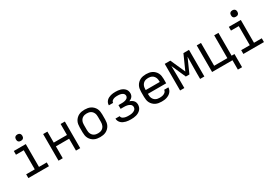

<svg xmlns="http://www.w3.org/2000/svg" viewBox="65 -1899 4670 3248"><g transform="rotate(-30 2400.0 -275.0)"><path d="M99 0V-74H267V-447H115V-520H349V-74H501V0ZM306 -608Q293 -608 281 -611.5Q269 -615 260 -624Q251 -633 247.5 -645Q244 -657 244 -670Q244 -683 247.5 -695Q251 -707 260 -716Q269 -725 281 -729Q293 -733 306 -733Q319 -733 331 -729Q343 -725 352 -716Q361 -707 365 -695Q369 -683 369 -670Q369 -657 365 -645Q361 -633 352 -624Q343 -615 331 -611.5Q319 -608 306 -608Z M688 0V-520H771V-305H1029V-520H1112V0H1029V-232H771V0Z M1500 8Q1471 8 1441.5 3Q1412 -2 1386 -15Q1360 -28 1338.5 -49Q1317 -70 1303.5 -96Q1290 -122 1285 -151.5Q1280 -181 1280 -210V-310Q1280 -339 1285 -368.5Q1290 -398 1303.5 -424Q1317 -450 1338.5 -471Q1360 -492 1386 -505Q1412 -518 1441.5 -523Q1471 -528 1500 -528Q1529 -528 1558.5 -523Q1588 -518 1614 -505Q1640 -492 1661.5 -471Q1683 -450 1696.5 -424Q1710 -398 1715 -368.5Q1720 -339 1720 -310V-210Q1720 -181 1715 -151.5Q1710 -122 1696.5 -96Q1683 -70 1661.5 -49Q1640 -28 1614 -15Q1588 -2 1558.5 3Q1529 8 1500 8ZM1500 -66Q1519 -66 1537.5 -69.5Q1556 -73 1573 -82Q1590 -91 1602.5 -105Q1615 -119 1623 -136.5Q1631 -154 1634 -172.5Q1637 -191 1637 -210V-310Q1637 -329 1634 -347.5Q1631 -366 1623 -383.5Q1615 -401 1602.5 -415Q1590 -429 1573 -438Q1556 -447 1537.5 -450.5Q1519 -454 1500 -454Q1481 -454 1462.5 -450.5Q1444 -447 1427 -438Q1410 -429 1397.5 -415Q1385 -401 1377 -383.5Q1369 -366 1366 -347.5Q1363 -329 1363 -310V-210Q1363 -191 1366 -172.5Q1369 -154 1377 -136.5Q1385 -119 1397.5 -105Q1410 -91 1427 -82Q1444 -73 1462.5 -69.5Q1481 -66 1500 -66Z M2103 8Q2078 8 2053.5 6Q2029 4 2005 -2Q1981 -8 1958.5 -18.5Q1936 -29 1918 -45.5Q1900 -62 1889 -85Q1878 -108 1878 -132V-135H1961Q1961 -120 1969.5 -108Q1978 -96 1990.5 -88.5Q2003 -81 2017 -76.5Q2031 -72 2045 -69.5Q2059 -67 2073.5 -66.5Q2088 -66 2103 -66Q2118 -66 2133.5 -67Q2149 -68 2164 -71.5Q2179 -75 2193.5 -81Q2208 -87 2220 -97Q2232 -107 2238.5 -121Q2245 -135 2245 -151Q2245 -167 2238 -181Q2231 -195 2218.5 -204.5Q2206 -214 2191.5 -219.5Q2177 -225 2162 -228.5Q2147 -232 2131.5 -233Q2116 -234 2100 -234H2036V-307H2100Q2114 -307 2127.5 -308Q2141 -309 2154.5 -312Q2168 -315 2181 -319.5Q2194 -324 2205 -332.5Q2216 -341 2222.5 -353.5Q2229 -366 2229 -379Q2229 -393 2223 -405.5Q2217 -418 2206.5 -427Q2196 -436 2183.5 -441Q2171 -446 2157.5 -449Q2144 -452 2130.5 -453Q2117 -454 2103 -454Q2090 -454 2076.5 -453.5Q2063 -453 2050 -450.5Q2037 -448 2024.5 -443Q2012 -438 2001.5 -430.5Q1991 -423 1984 -411.5Q1977 -400 1977 -387V-385H1894V-390Q1894 -413 1903.5 -435Q1913 -457 1929.5 -473.5Q1946 -490 1967 -500.5Q1988 -511 2010.5 -517.5Q2033 -524 2056.5 -526Q2080 -528 2103 -528Q2127 -528 2151 -525.5Q2175 -523 2198 -516.5Q2221 -510 2242 -498Q2263 -486 2279.5 -468.5Q2296 -451 2304 -428Q2312 -405 2312 -381Q2312 -362 2306.5 -344Q2301 -326 2289 -312Q2277 -298 2261 -288Q2245 -278 2228 -271Q2248 -265 2267 -254Q2286 -243 2300.5 -227.5Q2315 -212 2321.5 -191.5Q2328 -171 2328 -150Q2328 -124 2319 -99Q2310 -74 2292.5 -55.5Q2275 -37 2252.5 -24Q2230 -11 2205 -4Q2180 3 2154.5 5.5Q2129 8 2103 8Z M2700 8Q2671 8 2641.5 3Q2612 -2 2586 -15Q2560 -28 2538.5 -49Q2517 -70 2503.5 -96Q2490 -122 2485 -151.5Q2480 -181 2480 -210V-310Q2480 -339 2485 -368.5Q2490 -398 2503.5 -424Q2517 -450 2538.5 -471Q2560 -492 2586 -505Q2612 -518 2641.5 -523Q2671 -528 2700 -528Q2729 -528 2758.5 -523Q2788 -518 2814 -505Q2840 -492 2861.5 -471Q2883 -450 2896.5 -424Q2910 -398 2915 -368.5Q2920 -339 2920 -310V-223H2563V-210Q2563 -191 2566 -172Q2569 -153 2577 -136Q2585 -119 2598 -105Q2611 -91 2627.5 -82Q2644 -73 2662.5 -69.5Q2681 -66 2700 -66Q2715 -66 2729.5 -67Q2744 -68 2758 -71Q2772 -74 2785 -80Q2798 -86 2809.5 -95Q2821 -104 2828 -117.5Q2835 -131 2835 -145H2918Q2917 -120 2907.5 -96.5Q2898 -73 2881.5 -55Q2865 -37 2843.5 -24.5Q2822 -12 2798.5 -4.5Q2775 3 2750 5.5Q2725 8 2700 8ZM2563 -297H2837V-310Q2837 -329 2834 -347.5Q2831 -366 2823 -383.5Q2815 -401 2802.5 -415Q2790 -429 2773 -438Q2756 -447 2737.5 -450.5Q2719 -454 2700 -454Q2681 -454 2662.5 -450.5Q2644 -447 2627 -438Q2610 -429 2597.5 -415Q2585 -401 2577 -383.5Q2569 -366 2566 -347.5Q2563 -329 2563 -310Z M3063 0V-520H3172L3300 -234L3428 -520H3537V0H3454V-104Q3454 -186 3455.5 -268Q3457 -350 3458 -432L3335 -156H3265L3142 -432Q3143 -350 3144.5 -268Q3146 -186 3146 -104V0Z M4086 183V0H3688V-520H3771V-74H4029V-520H4112V-74H4168V183Z M4299 0V-74H4467V-447H4315V-520H4549V-74H4701V0ZM4506 -608Q4493 -608 4481 -611.5Q4469 -615 4460 -624Q4451 -633 4447.5 -645Q4444 -657 4444 -670Q4444 -683 4447.5 -695Q4451 -707 4460 -716Q4469 -725 4481 -729Q4493 -733 4506 -733Q4519 -733 4531 -729Q4543 -725 4552 -716Q4561 -707 4565 -695Q4569 -683 4569 -670Q4569 -657 4565 -645Q4561 -633 4552 -624Q4543 -615 4531 -611.5Q4519 -608 4506 -608Z"/></g></svg>

Font: R Plex Mono
Style: Regular
Weight: 400
Monospace: yes
Designer: Belleve Invis
Foundry: Belleve Invis
Version: Version 31.8.0